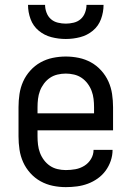

<svg xmlns="http://www.w3.org/2000/svg" viewBox="-20 -760 540 788"><path d="M250 8Q223 8 196.5 2.5Q170 -3 146.5 -16Q123 -29 104.5 -49.5Q86 -70 75 -94.5Q64 -119 60 -146Q56 -173 56 -200V-320Q56 -347 60 -374Q64 -401 75 -425.5Q86 -450 104.5 -470.5Q123 -491 146.5 -504Q170 -517 196.5 -522.5Q223 -528 250 -528Q277 -528 303.5 -522.5Q330 -517 353.5 -504Q377 -491 395.5 -470.5Q414 -450 425 -425.5Q436 -401 440 -374Q444 -347 444 -320V-225H134V-200Q134 -183 136 -166Q138 -149 144 -133Q150 -117 160.5 -103Q171 -89 185 -79.5Q199 -70 216 -66Q233 -62 250 -62Q270 -62 289.5 -65.5Q309 -69 326 -79.5Q343 -90 353.5 -107.5Q364 -125 364 -145H442Q442 -122 434.5 -100Q427 -78 413.5 -59.5Q400 -41 381 -27.5Q362 -14 340.5 -6Q319 2 296 5Q273 8 250 8ZM366 -295V-320Q366 -337 364 -354Q362 -371 356 -387Q350 -403 339.5 -417Q329 -431 315 -440.5Q301 -450 284 -454Q267 -458 250 -458Q233 -458 216 -454Q199 -450 185 -440.5Q171 -431 160.5 -417Q150 -403 144 -387Q138 -371 136 -354Q134 -337 134 -320V-295ZM250 -600Q220 -600 191 -607.5Q162 -615 139 -634Q116 -653 105.5 -681.5Q95 -710 95 -740H165Q165 -724 171 -708Q177 -692 189 -681.5Q201 -671 217.5 -667Q234 -663 250 -663Q266 -663 282.5 -667Q299 -671 311 -681.5Q323 -692 329 -708Q335 -724 335 -740H405Q405 -710 394.5 -681.5Q384 -653 361 -634Q338 -615 309 -607.5Q280 -600 250 -600Z"/></svg>

Font: Iosevka Fixed
Style: Regular
Weight: 400
Monospace: yes
Designer: Belleve Invis
Foundry: Belleve Invis
Version: Version 33.2.4